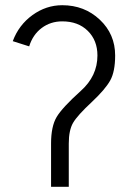

<svg xmlns="http://www.w3.org/2000/svg" viewBox="-20 -717 500 737"><path d="M176 0V-166Q176 -232 197.5 -268Q219 -304 290 -368Q354 -425 354 -504Q354 -562 317 -598.5Q280 -635 219 -635Q174 -635 140 -609.5Q106 -584 92 -539L29 -559Q52 -621 104.5 -659Q157 -697 219 -697Q304 -697 363 -641.5Q422 -586 422 -504Q422 -442 403 -408Q384 -374 333 -326Q277 -274 260.5 -245.5Q244 -217 244 -166V0Z"/></svg>

Font: Didact Gothic
Style: Regular
Weight: 400
Designer: Daniel Johnson
Foundry: Daniel Johnson
Version: Version 2.101;PS 002.101;hotconv 1.0.88;makeotf.lib2.5.64775